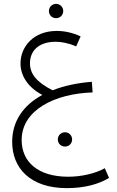

<svg xmlns="http://www.w3.org/2000/svg" viewBox="-20 -622 603 993"><path d="M270 -528C291 -528 307 -544 307 -565C307 -585 291 -602 270 -602C249 -602 233 -585 233 -565C233 -544 249 -528 270 -528ZM522 248C474 275 402 292 333 292C176 292 92 215 92 102C92 -53 264 -138 459 -144L455 -199C379 -193 310 -178 252 -155C170 -197 135 -239 135 -295C135 -354 174 -406 269 -406C297 -406 335 -399 374 -382L397 -434C352 -454 313 -462 273 -462C153 -462 86 -380 86 -294C86 -231 124 -170 199 -131C101 -78 43 4 43 112C43 247 136 351 326 351C418 351 492 330 544 298ZM279 99C279 120 295 136 316 136C337 136 353 120 353 99C353 79 337 62 316 62C295 62 279 79 279 99Z"/></svg>

Font: FiraGO Light
Style: Regular
Weight: 300
Designer: bBox Type
Foundry: bBox Type GmbH
Version: Version 1.001;PS 001.001;hotconv 1.0.88;makeotf.lib2.5.64775